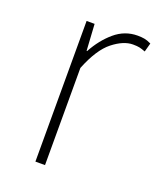

<svg xmlns="http://www.w3.org/2000/svg" viewBox="-108 -608 558 676"><g transform="rotate(20 171.5 -270.0)"><path d="M105 -527H135L141 -428H143Q169 -476 206.5 -508Q244 -540 292 -540Q306 -540 317.5 -538Q329 -536 343 -529L334 -496Q321 -501 312 -503Q303 -505 287 -505Q252 -505 212 -473.5Q172 -442 141 -364V0H105Z"/></g></svg>

Font: Kinto Sans Thin
Style: Regular
Weight: 100
Designer: Authors: Ryoko NISHIZUKA  (kana & ideographs); Paul D. Hunt (Latin, Greek & Cyrillic); Wenlong ZHANG  (bopomofo); Sandol
Foundry: Adobe Systems Incorporated, ookami Inc.
Version: Version 0.001